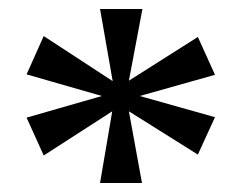

<svg xmlns="http://www.w3.org/2000/svg" viewBox="-20 -780 540 426"><path d="M202 -374H295L266 -533L419 -437L457 -520L290 -567L457 -614L419 -698L266 -601L296 -760H202L230 -600L77 -700L39 -615L206 -567L39 -519L77 -435L229 -533Z"/></svg>

Font: Noto Serif Ethiopic Medium
Style: Regular
Weight: 500
Designer: Monotype Design Team
Foundry: Monotype Imaging Inc.
Version: Version 2.102